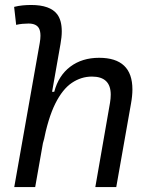

<svg xmlns="http://www.w3.org/2000/svg" viewBox="-20 -763 626 783"><path d="M368.7 0 428.7 -344.2Q431.6 -361.8 431.6 -377Q431.6 -450.7 355 -450.7Q311 -450.7 272.9 -425Q234.9 -399.4 205.3 -340.1Q175.8 -280.8 156.2 -179.2L158.2 -196.8L123.5 0H38.1L142.1 -587.9Q145 -604.5 145 -617.2Q145 -636.7 138.7 -647.9Q127.9 -667 96.2 -667Q84 -667 71.3 -665.8Q58.6 -664.6 45.9 -661.6L37.6 -734.9Q54.7 -739.3 72 -741Q89.4 -742.7 106.9 -742.7Q184.6 -742.7 213.4 -704.6Q231.9 -679.7 231.9 -635.3Q231.9 -611.8 226.6 -583L192.4 -388.7H201.2Q218.8 -455.1 266.8 -491.2Q314.9 -527.3 384.3 -527.3Q520 -527.3 520 -398.4Q520 -372.1 514.2 -340.3L454.1 0Z"/></svg>

Font: CaskaydiaCove NFP SemiLight
Style: Italic
Weight: 350
Italic angle: -10°
Designer: Aaron Bell
Foundry: Saja Typeworks
Version: Version 2111.001; VTT 6.35;Nerd Fonts 3.1.1